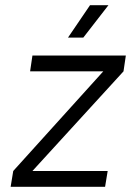

<svg xmlns="http://www.w3.org/2000/svg" viewBox="-20 -720 505 740"><path d="M398 -700H327L242 -575H301ZM465 -506H105L96 -445H378L31 -61L21 0H385L395 -61H105L456 -445Z"/></svg>

Font: Arthouse Owned
Style: Italic
Weight: 400
Italic angle: -10°
Designer: Jeremy Tribby
Foundry: Tribby Type
Version: Version 1.000;PS 001.000;hotconv 1.0.88;makeotf.lib2.5.64775